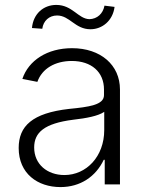

<svg xmlns="http://www.w3.org/2000/svg" viewBox="-20 -750 592 781"><path d="M226 11C307 11 370 -32 402 -100H406V0H468V-386C468 -486 389 -554 273 -554C172 -554 96 -504 71 -429L132 -417C151 -471 204 -502 272 -502C352 -502 403 -457 403 -386V-363C403 -323 342 -315 261 -307C111 -290 56 -237 56 -148C56 -44 133 11 226 11ZM110 -636 152 -633C156 -665 180 -687 212 -687C264 -687 285 -631 348 -631C396 -631 439 -666 446 -722L405 -727C399 -694 375 -673 344 -672C298 -673 275 -730 209 -730C156 -730 115 -693 110 -636ZM119 -150C119 -211 160 -248 278 -263C331 -269 379 -278 404 -295V-221C404 -113 331 -38 242 -38C172 -38 119 -82 119 -150Z"/></svg>

Font: Wafeq Light
Style: Regular
Weight: 300
Designer: Rasmus Andersson & Azza Alameddine
Foundry: Google & TypeTogether
Version: Version 3.000;January 28, 2025;FontCreator 15.0.0.3014 64-bi